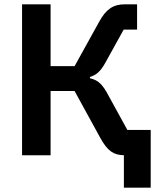

<svg xmlns="http://www.w3.org/2000/svg" viewBox="-20 -718 730 888"><path d="M553 0C505 -1 477 -20 444 -80L325 -297H214V0H82V-698H214V-412H325L439 -618C470 -674 502 -698 557 -698H614V-581H552L465 -424C444 -387 425 -371 396 -362V-356C429 -349 450 -332 473 -292L569 -117H677V150H553Z"/></svg>

Font: Plexus Sans SemiBold
Style: Regular
Weight: 600
Version: Version 2.001;PS 002.001;hotconv 1.0.70;makeotf.lib2.5.58329